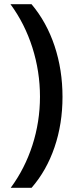

<svg xmlns="http://www.w3.org/2000/svg" viewBox="-20 -734 357 912"><path d="M276.9 -273.9Q276.9 -145.5 239 -34.7Q201.2 76.2 129.9 158.2H30.8Q98.1 66.9 134 -44.4Q169.9 -155.8 169.9 -274.9Q169.9 -394.5 133.8 -508.1Q97.7 -621.6 29.8 -713.9H129.9Q201.7 -628.4 239.3 -515.4Q276.9 -402.3 276.9 -273.9Z"/></svg>

Font: f1_57812          
Style: Regular
Weight: 600
Foundry: Ascender Corporation
Version: Version 1.10